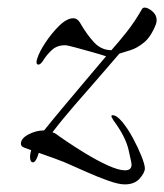

<svg xmlns="http://www.w3.org/2000/svg" viewBox="-20 -464 432 505"><path d="M308 21Q292 21 264 11Q236 1 208 -11.5Q180 -24 164 -31Q149 -38 125.5 -46.5Q102 -55 82 -62L79 -53Q73 -37 67 -37Q59 -37 59 -52Q59 -59 62 -69L43 -76Q35 -79 35 -86Q35 -100 55 -110.5Q75 -121 96 -121Q116 -146 144 -179.5Q172 -213 202 -248.5Q232 -284 259 -316Q244 -321 220.5 -327.5Q197 -334 177 -339.5Q157 -345 151 -345Q130 -345 116.5 -332.5Q103 -320 95 -307Q87 -294 81 -294Q76 -294 76 -301Q76 -303 76.5 -305Q77 -307 78 -310Q83 -327 99.5 -352Q116 -377 136 -396.5Q156 -416 173 -416Q183 -416 190 -405Q209 -372 228 -352Q247 -332 273 -332Q291 -352 312.5 -379Q334 -406 354 -441Q356 -444 361 -444Q369 -444 380.5 -434.5Q392 -425 392 -411Q392 -408 391.5 -405.5Q391 -403 390 -400Q377 -367 358.5 -352Q340 -337 323 -332Q306 -327 294 -323Q272 -297 240.5 -261Q209 -225 176 -187Q143 -149 118 -116Q124 -114 127 -112Q132 -108 154 -93Q176 -78 205.5 -60Q235 -42 263.5 -29Q292 -16 309 -16Q326 -16 326 -31Q326 -36 318 -70.5Q310 -105 278 -148Q277 -150 275 -153.5Q273 -157 273 -158Q273 -161 276 -161Q287 -161 301.5 -143.5Q316 -126 329.5 -101Q343 -76 352 -53.5Q361 -31 361 -21Q361 -10 347.5 5.5Q334 21 308 21Z"/></svg>

Font: Comforter
Style: Regular
Weight: 400
Designer: Robert E. Leuschke
Foundry: Robert E. Leuschke
Version: Version 1.013; ttfautohint (v1.8.3)